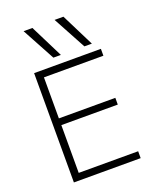

<svg xmlns="http://www.w3.org/2000/svg" viewBox="-178 -1103 982 1205"><g transform="rotate(-20 313.0 -500.0)"><path d="M249 -780 130 -1000H189L299 -780ZM456 -780 337 -1000H396L506 -780ZM102 0V-730H548V-684H151V-410H528V-365H151V-46H548V0Z"/></g></svg>

Font: M PLUS 2 Light
Style: Regular
Weight: 300
Designer: Coji Morishita
Foundry: UNDERFOREST DESIGN
Version: Version 1.001